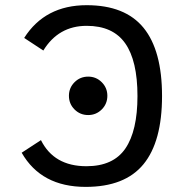

<svg xmlns="http://www.w3.org/2000/svg" viewBox="-20 -710 680 744"><path d="M321.8 -264.2Q290.5 -264.2 268.8 -285.9Q247.1 -307.6 247.1 -338.9Q247.1 -369.6 268.8 -391.4Q290.5 -413.1 321.8 -413.1Q352.5 -413.1 374.3 -391.4Q396 -369.6 396 -338.9Q396 -307.6 374.3 -285.9Q352.5 -264.2 321.8 -264.2ZM312 14.2Q139.6 14.2 64 -118.2L138.7 -167Q189 -65.9 314.9 -65.9Q418.9 -65.9 465.8 -134.5Q512.7 -203.1 512.7 -337.9Q512.7 -474.6 465.1 -542.2Q417.5 -609.9 315.9 -609.9Q206.5 -609.9 147.9 -514.2L73.7 -563Q154.3 -689.9 315.9 -689.9Q464.8 -689.9 536.4 -602.1Q607.9 -514.2 607.9 -337.9Q607.9 -161.1 535.9 -73.5Q463.9 14.2 312 14.2Z"/></svg>

Font: Cadman
Style: Regular
Weight: 400
Designer: Paul James MIller
Foundry: High-Logic / Made with FontCreator
Version: Version 2.114;March 28, 2021;FontCreator 13.0.0.2683 64-bit